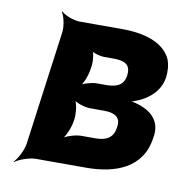

<svg xmlns="http://www.w3.org/2000/svg" viewBox="-69 -619 671 710"><g transform="rotate(10 266.0 -264.0)"><path d="M529 -381C532 -406 530 -427 523 -446C497 -506 422 -528 339 -528H179C155 -528 120 -542 109 -554L107 -552C117 -539 125 -502 122 -478L64 -50C61 -26 42 11 28 24L29 26C44 14 83 0 107 0H296C403 0 505 -35 521 -151C534 -215 494 -250 442 -265C431 -269 414 -272 404 -271L405 -267C415 -268 433 -275 447 -281C488 -300 522 -332 529 -381ZM382 -165C377 -125 348 -113 311 -113H257C237 -113 199 -102 185 -89L187 -87C202 -99 218 -139 221 -163L222 -169C225 -193 220 -233 209 -245L206 -243C216 -230 252 -219 272 -219H326C364 -219 391 -205 382 -165ZM386 -362C381 -324 353 -314 316 -314H280C262 -314 229 -305 216 -294L219 -291C232 -302 245 -337 248 -358L251 -376C253 -394 250 -426 241 -436L237 -433C246 -423 274 -415 290 -415H324C365 -415 392 -406 386 -362Z"/></g></svg>

Font: Asimov
Style: EdgeNarIt
Weight: 500
Designer: Google
Version: Version 2.000980: 2014